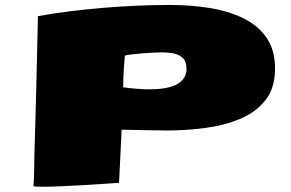

<svg xmlns="http://www.w3.org/2000/svg" viewBox="-20 -729 1144 756"><path d="M147.5 6.3Q119.1 6.3 111.8 4.4Q112.8 -9.3 113.3 -22.5Q113.8 -35.6 114.3 -47.9L115.7 -131.8Q116.7 -161.1 118.2 -212.4Q119.6 -263.7 121.3 -325.9Q123 -388.2 124.5 -452.4Q126 -516.6 127.2 -572.5Q128.4 -628.4 129.4 -665.5Q250.5 -687 387.2 -698.2Q523.9 -709.5 649.9 -709.5Q727.5 -709.5 801 -698.2Q874.5 -687 933.8 -659.2Q993.2 -631.3 1028.1 -582.5Q1063 -533.7 1063 -458.5Q1063 -383.8 1026.4 -336.2Q989.7 -288.6 928.2 -262.2Q866.7 -235.8 791.3 -225.6Q715.8 -215.3 637.7 -215.3Q606.4 -215.3 569.1 -216.1Q531.7 -216.8 501.2 -217.5Q470.7 -218.3 459 -218.3L448.7 -9.3Q430.7 -7.8 392.8 -5.4Q355 -2.9 309.3 -0.2Q263.7 2.4 220.2 4.4Q176.8 6.3 147.5 6.3ZM567.4 -377.4Q644.5 -377.4 679.4 -398.7Q714.4 -419.9 714.4 -457Q714.4 -486.8 699.7 -500.7Q685.1 -514.6 662.8 -518.8Q640.6 -522.9 617.7 -522.9Q609.9 -522.9 588.4 -522Q566.9 -521 541.7 -519Q516.6 -517.1 496.8 -514.6Q477.1 -512.2 471.7 -509.8Q466.8 -456.5 465.8 -423.6Q464.8 -390.6 464.8 -385.3Q521.5 -377.4 567.4 -377.4Z"/></svg>

Font: Seymour One
Style: Regular
Weight: 400
Designer: Vernon Adams
Foundry: Vernon Adams
Version: Version 1.100; ttfautohint (v1.8.4.7-5d5b);gftools[0.9.33]